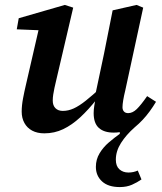

<svg xmlns="http://www.w3.org/2000/svg" viewBox="-20 -527 659 779"><path d="M160 14Q131 14 110.5 3Q90 -8 79 -28Q68 -48 68 -74Q68 -99 73.5 -128Q79 -157 85 -182L143 -434L170 -403L48 -408L56 -453L243 -507L277 -496L208 -201Q204 -185 201 -170.5Q198 -156 196 -143.5Q194 -131 194 -119Q194 -99 205 -88Q216 -77 235 -77Q257 -77 279 -87Q301 -97 328 -118.5Q355 -140 391 -173L396 -125H373Q339 -82 305.5 -51Q272 -20 236.5 -3Q201 14 160 14ZM466 232Q419 232 394 209Q369 186 369 150Q369 120 384 95Q399 70 422 50.5Q445 31 466 16V-24L492 3Q473 8 463.5 9.5Q454 11 441 11Q402 11 381 -8Q360 -27 360 -68Q360 -82 362.5 -97.5Q365 -113 368 -130L366 -139L402 -309Q411 -353 419.5 -397Q428 -441 437 -485L534 -507L561 -496L488 -159Q483 -139 480 -121Q477 -103 477 -92Q477 -81 483 -74.5Q489 -68 500 -68Q518 -68 535 -84.5Q552 -101 577 -137L613 -114Q601 -94 587.5 -75.5Q574 -57 559 -41Q544 -25 526 -10Q492 20 471 53Q450 86 450 121Q450 147 464.5 160Q479 173 501 173Q511 173 520.5 171Q530 169 539 165L554 201Q537 213 515.5 222.5Q494 232 466 232Z"/></svg>

Font: Source Serif 4 SemiBold
Style: Italic
Weight: 600
Italic angle: -12°
Designer: Frank Grießhammer
Foundry: Adobe Systems Incorporated
Version: Version 4.004;hotconv 1.0.116;makeotfexe 2.5.65601